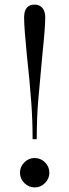

<svg xmlns="http://www.w3.org/2000/svg" viewBox="-20 -802 302 836"><path d="M85 -726Q85 -782 131 -782Q152 -782 164.5 -767.5Q177 -753 177 -726Q177 -683 165 -569L147 -371Q140 -293 140 -196H122Q122 -278 116 -358Q109 -454 97 -561Q85 -682 85 -726ZM176 -95Q195 -76 195 -50Q195 -24 176 -5Q157 14 131 14Q105 14 86 -5Q67 -24 67 -50Q67 -76 86 -95Q105 -114 131 -114Q157 -114 176 -95Z"/></svg>

Font: Playfair Display
Style: Regular
Weight: 400
Designer: Claus Eggers S?rensen
Foundry: Claus Eggers S?rensen
Version: Version 1.003